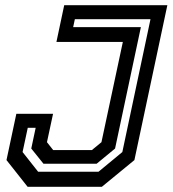

<svg xmlns="http://www.w3.org/2000/svg" viewBox="-20 -720 665 740"><path d="M86.5 0 5 -103 43 -281.5H184.5L161 -172L185 -141.5H334L371 -172L453.5 -558.5H197.5L227.5 -700H625L498 -103L372.5 0ZM127 -58H359.5L451.5 -134L560 -646H268.5L262 -615.5H523L423.5 -147.5L352.5 -89H147.5L100.5 -147.5L117.5 -227.5H87L67 -134Z"/></svg>

Font: Tourney Thin SemiBold
Style: Italic
Weight: 600
Italic angle: -12°
Version: Version 1.015